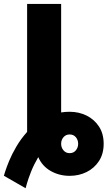

<svg xmlns="http://www.w3.org/2000/svg" viewBox="-20 -743 556 992"><path d="M0 165Q0 165 6.6 143.8Q13.2 122.6 27.3 88.1Q41.5 53.7 64.5 14.4Q87.4 -24.9 120.1 -61.5V-722.7H295.9V-162.1Q317.4 -165.5 338.4 -165.5Q338.9 -165.5 339.8 -165.5Q387.7 -165.5 427.5 -145.8Q467.3 -126 491.5 -89.1Q515.6 -52.2 515.6 0Q515.6 51.8 491.5 88.9Q467.3 126 427.5 145.8Q387.7 165.5 339.8 165.5Q286.1 165.5 241.9 140.4Q197.8 115.2 177.7 68.8Q155.3 106.9 140.6 143.8Q126 180.7 119.1 205.1Q112.3 229.5 112.3 229.5ZM339.8 48.3Q359.9 48.3 371.8 33.9Q383.8 19.5 383.8 0Q383.8 -20 371.8 -34.2Q359.9 -48.3 339.8 -48.3Q320.3 -48.3 308.1 -34.2Q295.9 -20 295.9 0Q295.9 19.5 308.1 33.9Q320.3 48.3 339.8 48.3Z"/></svg>

Font: Giphurs Black
Style: Regular
Weight: 900
Version: Version 0.920; ttfautohint (v1.8.4.7-5d5b)